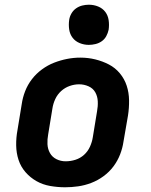

<svg xmlns="http://www.w3.org/2000/svg" viewBox="-20 -785 640 813"><path d="M256 8Q224 8 192.5 2.5Q161 -3 134.5 -18Q108 -33 88 -56Q68 -79 58.5 -108Q49 -137 48.5 -169.5Q48 -202 54 -234L72 -344Q76 -372 86.5 -399Q97 -426 115 -449.5Q133 -473 157.5 -491Q182 -509 209 -519.5Q236 -530 264 -535.5Q292 -541 320 -541Q353 -541 383.5 -533.5Q414 -526 441 -512Q468 -498 487.5 -474.5Q507 -451 516.5 -422Q526 -393 526.5 -360.5Q527 -328 522 -296L503 -186Q499 -158 488.5 -131Q478 -104 460.5 -80.5Q443 -57 418.5 -39Q394 -21 366.5 -10.5Q339 0 311 4Q283 8 256 8ZM258 -102Q279 -102 299.5 -108.5Q320 -115 336 -129.5Q352 -144 361 -164Q370 -184 373 -204L391 -314Q395 -335 394 -356Q393 -377 383.5 -394Q374 -411 355 -419.5Q336 -428 315 -428Q295 -428 275 -421Q255 -414 239 -399.5Q223 -385 214 -365.5Q205 -346 202 -326L184 -216Q180 -195 181 -174.5Q182 -154 191.5 -137Q201 -120 219 -111Q237 -102 258 -102ZM356 -595Q336 -595 317.5 -602.5Q299 -610 287.5 -625Q276 -640 273 -660Q270 -680 273 -701Q275 -715 282.5 -728Q290 -741 302 -749.5Q314 -758 328 -761.5Q342 -765 356 -765Q377 -765 395.5 -757.5Q414 -750 425.5 -735Q437 -720 440 -700Q443 -680 440 -659Q437 -645 430 -632Q423 -619 411 -610.5Q399 -602 384.5 -598.5Q370 -595 356 -595Z"/></svg>

Font: Iosevka Curly XBdExObl
Style: Regular
Weight: 800
Width: 7
Italic angle: -9°
Monospace: yes
Designer: Belleve Invis
Foundry: Belleve Invis
Version: Version 11.1.0; ttfautohint (v1.8.3)